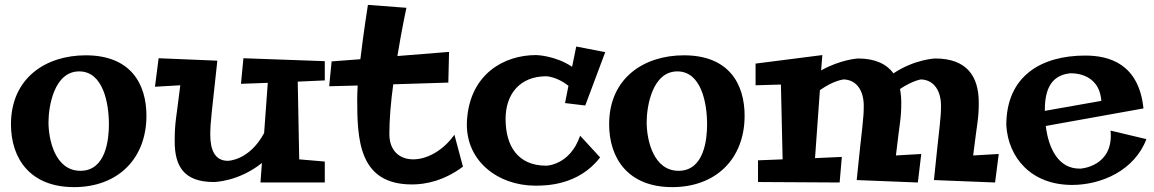

<svg xmlns="http://www.w3.org/2000/svg" viewBox="-20 -738 4737 788"><path d="M284 30C463 30 581 -86 581 -263C581 -393 517 -511 332 -511C167 -511 25 -417 25 -228C25 -88 103 30 284 30ZM305 -445C404 -445 427 -313 427 -228C427 -166 415 -37 310 -37C206 -37 179 -165 179 -236C179 -301 202 -445 305 -445Z M1313 -75 1208 -84 1202 -403 1313 -408V-487L979 -499L969 -394L1079 -398L1064 -192C1003 -78 915 -78 915 -78C860 -78 843 -126 843 -185C843 -239 849 -272 872 -489L631 -499L616 -382L720 -388C703 -248 697 -237 697 -157C697 -57 734 9 857 9C857 9 957 9 1055 -69L1049 11H1313Z M1578 -188C1578 -248 1584 -320 1594 -392L1820 -399L1823 -525L1611 -508C1629 -619 1648 -706 1648 -706L1490 -718C1490 -718 1472 -605 1459 -495L1341 -486L1331 -384L1448 -387C1447 -367 1446 -348 1446 -334C1446 -165 1452 19 1671 19C1727 19 1802 4 1880 -54C1861 -126 1845 -185 1845 -185C1797 -118 1731 -84 1676 -84C1621 -84 1578 -118 1578 -188Z M2361 -181C2319 -59 2222 -58 2222 -58C2105 -58 2055 -139 2055 -250C2055 -351 2113 -425 2222 -425C2222 -425 2265 -424 2313 -386L2299 -315L2382 -305L2464 -524L2345 -547L2328 -464C2257 -511 2180 -512 2180 -512C2047 -512 1911 -433 1897 -250C1883 -80 2023 24 2177 24C2218 24 2354 24 2443 -92Z M2739 30C2918 30 3036 -86 3036 -263C3036 -393 2972 -511 2787 -511C2622 -511 2480 -417 2480 -228C2480 -88 2558 30 2739 30ZM2760 -445C2859 -445 2882 -313 2882 -228C2882 -166 2870 -37 2765 -37C2661 -37 2634 -165 2634 -236C2634 -301 2657 -445 2760 -445Z M3657 -100C3673 -241 3679 -249 3679 -318C3679 -337 3677 -356 3674 -373C3727 -408 3760 -412 3760 -412C3815 -410 3842 -363 3842 -304C3842 -247 3836 -228 3813 1L4064 11L4079 -106L3974 -100C3991 -240 3997 -250 3997 -317C3997 -425 3948 -498 3818 -498C3818 -498 3734 -495 3647 -437C3619 -475 3572 -498 3501 -498C3501 -498 3430 -494 3350 -449L3355 -512L3081 -477V-388L3185 -391L3192 -84L3091 -80V9L3426 11L3435 -94L3325 -89L3345 -368C3403 -409 3443 -412 3443 -412C3498 -410 3525 -363 3525 -304C3525 -247 3519 -228 3496 1L3747 11L3761 -106Z M4538 -202C4552 -54 4415 -46 4415 -46C4323 -43 4283 -131 4272 -221L4673 -293C4654 -476 4533 -510 4434 -510C4257 -510 4110 -429 4110 -224C4118 -90 4213 21 4380 21C4500 21 4636 -38 4685 -167ZM4268 -283C4268 -355 4284 -427 4370 -437C4370 -437 4491 -447 4500 -324Z"/></svg>

Font: Peralta
Style: Regular
Weight: 400
Designer: Astigmatic (AOETI)
Foundry: Astigmatic (AOETI)
Version: Version 1.000